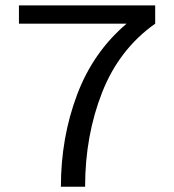

<svg xmlns="http://www.w3.org/2000/svg" viewBox="-20 -708 660 728"><path d="M51.8 -618.2V-687.5H568.4V-618.2Q431.6 -521.5 367.2 -357.4Q302.7 -193.4 302.7 0H210.9Q210.9 -185.5 272 -348.1Q333 -510.7 460 -618.2Z"/></svg>

Font: Lohit Marathi
Style: Regular
Weight: 400
Version: 2.94.2